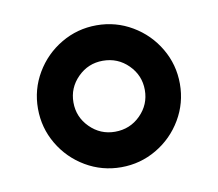

<svg xmlns="http://www.w3.org/2000/svg" viewBox="-50 -789 514 453"><g transform="rotate(-10 207.5 -562.0)"><path d="M37 -562Q37 -608 60 -647Q83 -686 122 -709Q161 -732 207 -732Q253 -732 292 -709Q331 -686 354 -647Q377 -608 377 -562Q377 -516 354 -477Q331 -438 292 -415Q253 -392 207 -392Q161 -392 122 -415Q83 -438 60 -477Q37 -516 37 -562ZM207 -477Q243 -477 268 -502Q293 -527 293 -562Q293 -597 268 -622Q243 -647 207 -647Q172 -647 147 -622Q122 -597 122 -562Q122 -527 147 -502Q172 -477 207 -477Z"/></g></svg>

Font: MedMera Sans Display
Style: Regular
Weight: 500
Designer: Kasper Nordkvist
Foundry: UNCUT.wtf
Version: Version 1.300